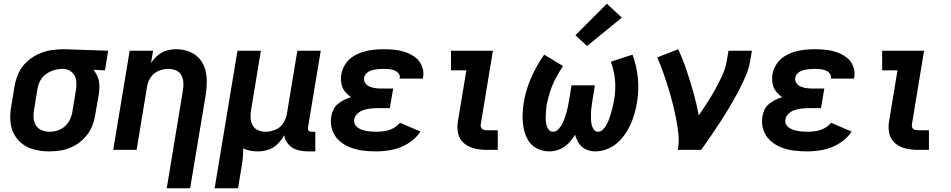

<svg xmlns="http://www.w3.org/2000/svg" viewBox="-20 -801 5080 1026"><path d="M244 8Q277 8 310.5 2Q344 -4 375.5 -21Q407 -38 432 -64.5Q457 -91 470.5 -123Q484 -155 489 -188L508 -298Q512 -322 511 -345.5Q510 -369 501.5 -390.5Q493 -412 479 -428L541 -425L558 -530L322 -538H321Q286 -538 251 -532.5Q216 -527 182.5 -511Q149 -495 121.5 -469Q94 -443 79 -409.5Q64 -376 58 -342L40 -232Q33 -193 35.5 -155Q38 -117 55 -84.5Q72 -52 101.5 -30.5Q131 -9 168 -0.5Q205 8 244 8ZM245 -97Q224 -97 203.5 -105Q183 -113 172 -131Q161 -149 159.5 -171Q158 -193 162 -215L180 -325Q183 -347 194.5 -369Q206 -391 226.5 -405.5Q247 -420 270 -426.5Q293 -433 316 -433Q343 -433 363.5 -415.5Q384 -398 387 -370.5Q390 -343 385 -315L367 -205Q364 -184 354.5 -163.5Q345 -143 327.5 -127Q310 -111 288.5 -104Q267 -97 246 -97Z M871 205H996L1080 -298Q1085 -333 1085 -368Q1085 -403 1075 -435Q1065 -467 1042.5 -491Q1020 -515 988 -526.5Q956 -538 921 -538Q896 -538 870 -530.5Q844 -523 823 -505Q802 -487 787 -464L798 -530H673L585 0H710L766 -339Q770 -365 786 -388.5Q802 -412 828 -422.5Q854 -433 880 -433Q902 -433 921 -424.5Q940 -416 949.5 -398Q959 -380 960 -358.5Q961 -337 957 -315Z M1127 205H1252L1269 102Q1274 75 1277 47.5Q1280 20 1280 -8Q1298 1 1318 4.5Q1338 8 1358 8Q1386 8 1414 -1Q1442 -10 1463.5 -31.5Q1485 -53 1499 -78Q1503 -50 1522.5 -28.5Q1542 -7 1570 0.5Q1598 8 1628 8H1665V-97H1646Q1639 -97 1633.5 -99.5Q1628 -102 1626.5 -108Q1625 -114 1626 -121L1694 -530H1569L1513 -192Q1509 -166 1493 -142Q1477 -118 1451 -107.5Q1425 -97 1399 -97Q1377 -97 1358 -105.5Q1339 -114 1329.5 -132.5Q1320 -151 1319 -172Q1318 -193 1322 -215L1374 -530H1249Z M1990 8Q2033 8 2077 -1Q2121 -10 2161.5 -35Q2202 -60 2227 -98L2117 -145Q2102 -126 2080 -115Q2058 -104 2035.5 -100.5Q2013 -97 1990 -97Q1974 -97 1958.5 -98.5Q1943 -100 1928 -103.5Q1913 -107 1899.5 -114Q1886 -121 1878 -134Q1870 -147 1873 -163Q1876 -181 1891 -194.5Q1906 -208 1924.5 -213.5Q1943 -219 1961 -221Q1979 -223 1997 -223H2063L2081 -328H2014Q1998 -328 1982.5 -330.5Q1967 -333 1953.5 -339Q1940 -345 1931.5 -358Q1923 -371 1926 -387Q1929 -402 1942 -412.5Q1955 -423 1970.5 -426.5Q1986 -430 2001 -431.5Q2016 -433 2030 -433Q2045 -433 2059.5 -431.5Q2074 -430 2087 -425Q2100 -420 2109.5 -409Q2119 -398 2116 -383Q2116 -382 2115 -381H2239Q2240 -385 2241 -389Q2246 -420 2234.5 -448Q2223 -476 2200.5 -493.5Q2178 -511 2150 -521Q2122 -531 2092 -534.5Q2062 -538 2031 -538Q2003 -538 1975 -535Q1947 -532 1919.5 -523.5Q1892 -515 1866.5 -499Q1841 -483 1825 -457.5Q1809 -432 1804 -405Q1800 -380 1804 -356Q1808 -332 1822 -313.5Q1836 -295 1856 -282Q1837 -276 1819.5 -267.5Q1802 -259 1786 -246Q1770 -233 1761.5 -215Q1753 -197 1750 -178Q1744 -142 1755 -108Q1766 -74 1791.5 -50.5Q1817 -27 1849.5 -14Q1882 -1 1917.5 3.5Q1953 8 1990 8Z M2582 0H2640V-105H2582Q2572 -105 2563.5 -108Q2555 -111 2551 -119Q2547 -127 2549 -136L2614 -530H2390V-425H2472L2427 -153Q2421 -120 2428 -88Q2435 -56 2459.5 -35.5Q2484 -15 2516 -7.5Q2548 0 2582 0Z M2915 8Q2942 8 2969 -2.5Q2996 -13 3017 -34.5Q3038 -56 3053 -81Q3060 -56 3073.5 -35Q3087 -14 3110.5 -3Q3134 8 3160 8Q3197 8 3232 -7.5Q3267 -23 3293.5 -51.5Q3320 -80 3338 -113.5Q3356 -147 3367 -182Q3378 -217 3384 -253Q3395 -320 3388.5 -384.5Q3382 -449 3360 -509L3244 -471Q3262 -424 3266.5 -372.5Q3271 -321 3262 -268Q3260 -254 3256.5 -240.5Q3253 -227 3249.5 -213Q3246 -199 3242 -185.5Q3238 -172 3232.5 -158.5Q3227 -145 3220 -132.5Q3213 -120 3201.5 -108.5Q3190 -97 3176 -97Q3176 -97 3176 -97Q3176 -97 3176 -97Q3160 -97 3151.5 -111Q3143 -125 3140.5 -140Q3138 -155 3138 -170.5Q3138 -186 3138.5 -202Q3139 -218 3141.5 -233.5Q3144 -249 3146 -265L3159 -345H3034L3021 -265Q3018 -249 3015 -233Q3012 -217 3007.5 -201.5Q3003 -186 2997.5 -170Q2992 -154 2984.5 -139Q2977 -124 2964 -110.5Q2951 -97 2935 -97Q2919 -97 2910 -111Q2901 -125 2898.5 -140.5Q2896 -156 2896 -172.5Q2896 -189 2897.5 -205.5Q2899 -222 2901 -239Q2908 -275 2919.5 -311Q2931 -347 2949 -381.5Q2967 -416 2989 -448L2888 -509Q2847 -451 2818.5 -386Q2790 -321 2779 -254Q2773 -219 2772.5 -183.5Q2772 -148 2778.5 -114.5Q2785 -81 2802 -52Q2819 -23 2849.5 -7.5Q2880 8 2915 8ZM3117 -555 3303 -707 3223 -781 3055 -613Z M3602 0H3727Q3754 -38 3780 -76Q3806 -114 3831 -152.5Q3856 -191 3879.5 -230.5Q3903 -270 3924.5 -310.5Q3946 -351 3964 -392.5Q3982 -434 3989 -477L3998 -530H3873L3864 -477Q3858 -438 3840.5 -400Q3823 -362 3803 -325.5Q3783 -289 3760.5 -254Q3738 -219 3714 -184Q3703 -245 3686 -305Q3669 -365 3649.5 -423.5Q3630 -482 3604 -538L3492 -494Q3509 -456 3523 -416.5Q3537 -377 3549.5 -337Q3562 -297 3572.5 -256Q3583 -215 3591.5 -173Q3600 -131 3605 -87.5Q3610 -44 3602 0Z M4294 8Q4337 8 4381 -1Q4425 -10 4465.5 -35Q4506 -60 4531 -98L4421 -145Q4406 -126 4384 -115Q4362 -104 4339.5 -100.5Q4317 -97 4294 -97Q4278 -97 4262.5 -98.5Q4247 -100 4232 -103.5Q4217 -107 4203.5 -114Q4190 -121 4182 -134Q4174 -147 4177 -163Q4180 -181 4195 -194.5Q4210 -208 4228.5 -213.5Q4247 -219 4265 -221Q4283 -223 4301 -223H4367L4385 -328H4318Q4302 -328 4286.5 -330.5Q4271 -333 4257.5 -339Q4244 -345 4235.5 -358Q4227 -371 4230 -387Q4233 -402 4246 -412.5Q4259 -423 4274.5 -426.5Q4290 -430 4305 -431.5Q4320 -433 4334 -433Q4349 -433 4363.5 -431.5Q4378 -430 4391 -425Q4404 -420 4413.5 -409Q4423 -398 4420 -383Q4420 -382 4419 -381H4543Q4544 -385 4545 -389Q4550 -420 4538.5 -448Q4527 -476 4504.5 -493.5Q4482 -511 4454 -521Q4426 -531 4396 -534.5Q4366 -538 4335 -538Q4307 -538 4279 -535Q4251 -532 4223.5 -523.5Q4196 -515 4170.5 -499Q4145 -483 4129 -457.5Q4113 -432 4108 -405Q4104 -380 4108 -356Q4112 -332 4126 -313.5Q4140 -295 4160 -282Q4141 -276 4123.5 -267.5Q4106 -259 4090 -246Q4074 -233 4065.5 -215Q4057 -197 4054 -178Q4048 -142 4059 -108Q4070 -74 4095.5 -50.5Q4121 -27 4153.5 -14Q4186 -1 4221.5 3.5Q4257 8 4294 8Z M4886 0H4944V-105H4886Q4876 -105 4867.5 -108Q4859 -111 4855 -119Q4851 -127 4853 -136L4918 -530H4694V-425H4776L4731 -153Q4725 -120 4732 -88Q4739 -56 4763.5 -35.5Q4788 -15 4820 -7.5Q4852 0 4886 0Z"/></svg>

Font: Iosevka Sparkle
Style: Bold Italic
Weight: 700
Italic angle: -9°
Designer: Belleve Invis
Foundry: Belleve Invis
Version: Version 4.5.0; ttfautohint (v1.8.3)